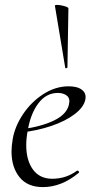

<svg xmlns="http://www.w3.org/2000/svg" viewBox="-20 -751 383 783"><path d="M27 -133Q27 -155 32 -185Q41 -236 74 -285.5Q107 -335 156.5 -367Q206 -399 260 -399Q296 -399 314.5 -384.5Q333 -370 328 -345Q322 -314 284.5 -285.5Q247 -257 189.5 -237.5Q132 -218 68 -211L70 -224Q150 -235 201 -260Q252 -285 261 -324Q263 -334 263 -338Q263 -355 249 -363.5Q235 -372 216 -372Q168 -372 136 -329Q104 -286 93 -218Q87 -187 87 -159Q87 -97 114.5 -59.5Q142 -22 193 -22Q250 -22 294 -55H296Q299 -55 301.5 -52Q304 -49 301 -46Q231 12 155 12Q92 12 59.5 -28.5Q27 -69 27 -133ZM213 -731Q226 -731 243 -726Q260 -721 259 -716L255 -476Q255 -474 250.5 -473Q246 -472 246 -475L204 -727Q203 -731 213 -731Z"/></svg>

Font: Cormorant Infant
Style: Italic
Weight: 400
Italic angle: -10°
Designer: Christian Thalmann (Catharsis Fonts)
Foundry: Catharsis Fonts
Version: Version 4.000